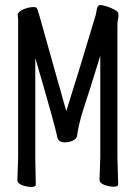

<svg xmlns="http://www.w3.org/2000/svg" viewBox="-20 -731 540 762"><path d="M122 1Q122 11 104.5 11Q87 11 68 4Q49 -3 49 -17L52 -106V-653Q51 -661 50 -674Q54 -686 74 -694.5Q94 -703 117 -703Q126 -701 126 -699Q132 -688 158 -592L243 -290Q292 -444 360 -672Q362 -685 365 -698Q368 -711 378 -711Q387 -711 404 -705.5Q421 -700 435.5 -692Q450 -684 450 -676Q451 -666 448.5 -656Q446 -646 446 -630V-106L449 0Q449 10 431.5 10Q414 10 394.5 3Q375 -4 375 -18L378 -107V-510Q332 -360 315 -310Q301 -268 294 -236.5Q287 -205 286 -193Q285 -181 270 -173.5Q255 -166 238 -166Q210 -166 207 -189Q197 -238 120 -501V-105Z"/></svg>

Font: LXGW WenKai Mono TC
Style: Regular
Weight: 400
Designer: LXGW / Fontworks Inc.
Foundry: LXGW / Fontworks Inc.
Version: Version 1.330